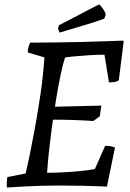

<svg xmlns="http://www.w3.org/2000/svg" viewBox="-20 -831 584 860"><path d="M11 9Q10 -3 10.5 -14.5Q11 -26 13 -38L95 -54Q103 -88 113 -136.5Q123 -185 133.5 -242Q144 -299 153 -356Q163 -416 168 -458Q173 -500 175.5 -528.5Q178 -557 179 -574L104 -596Q105 -610 108 -621Q111 -632 115 -640Q177 -640 234.5 -641Q292 -642 345 -643Q398 -644 444.5 -646Q491 -648 530 -649L534 -645L512 -471Q505 -466 493.5 -464Q482 -462 468 -462L448 -586Q414 -586 377.5 -583.5Q341 -581 312.5 -578.5Q284 -576 272 -574Q262 -546 251.5 -496Q241 -446 231 -384.5Q221 -323 212.5 -260.5Q204 -198 198.5 -144.5Q193 -91 191 -57Q216 -57 240 -58Q264 -59 287.5 -60.5Q311 -62 332 -64Q353 -66 371.5 -68.5Q390 -71 405 -74L451 -178Q463 -178 475 -176Q487 -174 495 -170L459 5Q448 4 417 3Q386 2 340.5 1Q295 0 238 0Q203 0 169 1Q135 2 104.5 3.5Q74 5 50 6.5Q26 8 11 9ZM398 -289Q353 -292 309 -293.5Q265 -295 214 -295L224 -353L434 -358L427 -310ZM247 -685Q244 -690 242 -696Q240 -702 241 -706L244 -718L287 -740L415 -807L424 -811Q427 -810 432 -804Q437 -798 443 -789Q449 -780 454 -768L448 -749Q448 -748 436.5 -743.5Q425 -739 401 -731.5Q377 -724 339 -712.5Q301 -701 247 -685Z"/></svg>

Font: Labrada
Style: Italic
Weight: 400
Italic angle: -7°
Designer: Mercedes Jáuregui
Foundry: Omnibus-Type Team
Version: Version 1.000